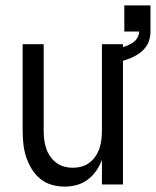

<svg xmlns="http://www.w3.org/2000/svg" viewBox="-20 -684 578 712"><path d="M220 8Q195 8 171 1Q147 -6 128.5 -21.5Q110 -37 97 -58.5Q84 -80 76.5 -103.5Q69 -127 66.5 -151.5Q64 -176 64 -200V-520H142V-200Q142 -183 144 -166.5Q146 -150 151 -134.5Q156 -119 165.5 -105Q175 -91 188 -81Q201 -71 217 -66.5Q233 -62 250 -62Q267 -62 283 -66.5Q299 -71 312 -81Q325 -91 334.5 -105Q344 -119 349 -134.5Q354 -150 356 -166.5Q358 -183 358 -200V-520H436V0H358V-91Q350 -70 337 -51Q324 -32 305.5 -18Q287 -4 264.5 2Q242 8 220 8ZM397 -450 389 -501Q398 -502 406.5 -503Q415 -504 423 -506Q431 -508 439.5 -510.5Q448 -513 455.5 -516.5Q463 -520 470.5 -524.5Q478 -529 483.5 -535.5Q489 -542 492.5 -550Q496 -558 496 -567H441V-664H538V-567Q538 -550 533 -534Q528 -518 517 -505Q506 -492 492 -483Q478 -474 462 -467.5Q446 -461 430 -457Q414 -453 397 -450Z"/></svg>

Font: Iosevka Fuck
Style: Regular
Weight: 400
Monospace: yes
Designer: Belleve Invis
Foundry: Belleve Invis
Version: Version 28.0.7; ttfautohint (v1.8.3)